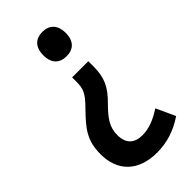

<svg xmlns="http://www.w3.org/2000/svg" viewBox="-232 -665 847 847"><g transform="rotate(-45 191.5 -241.5)"><path d="M294 -533C294 -584 266 -609 224 -609C182 -609 154 -584 154 -533C154 -481 182 -457 224 -457C267 -457 294 -482 294 -533ZM276 -341V-374H175V-348C175 -303 167 -283 119 -235C56 -170 24 -131 24 -45C24 59 88 126 206 126C269 126 326 107 379 71L338 -18C296 9 258 26 214 26C164 26 136 -1 136 -52C136 -104 159 -134 206 -182C257 -232 276 -273 276 -341Z"/></g></svg>

Font: Noto Sans Malayalam UI Condensed SemiBold
Style: Regular
Weight: 600
Width: 3
Designer: Jelle Bosma - Monotype Design Team
Foundry: Monotype Imaging Inc.
Version: Version 2.104